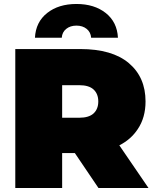

<svg xmlns="http://www.w3.org/2000/svg" viewBox="-20 -947 785 967"><path d="M57 0V-700H384Q545 -700 629 -629Q713 -558 713 -436Q713 -355 674 -297Q640 -245 581 -215L728 0H476L357 -176H293V0ZM293 -354H379Q428 -354 451.5 -376Q475 -398 475 -436Q475 -474 451.5 -496Q428 -518 379 -518H293ZM156 -757Q160 -836 217.5 -881.5Q275 -927 365 -927Q455 -927 512.5 -881.5Q570 -836 574 -757H439Q437 -785 416.5 -801.5Q396 -818 365 -818Q334 -818 313.5 -801.5Q293 -785 291 -757Z"/></svg>

Font: Montserrat Thin Black
Style: Regular
Weight: 900
Version: Version 9.000